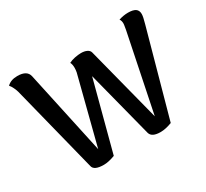

<svg xmlns="http://www.w3.org/2000/svg" viewBox="-145 -926 1238 1156"><g transform="rotate(-30 474.5 -348.0)"><path d="M924 -659Q924 -640 911 -595L747 -3Q703 14 667 14Q607 14 597 -21L478 -484L351 -3Q306 14 273 14Q205 14 198 -21L46 -625Q42 -639 34 -656Q26 -673 16 -684Q42 -710 88 -710Q155 -710 165 -664L290 -85L409 -550Q412 -567 412 -580Q412 -605 404 -619Q421 -628 445 -633Q469 -638 489 -638Q513 -638 529.5 -630Q546 -622 550 -607L684 -86L794 -623Q795 -631 797.5 -644Q800 -657 800 -665Q800 -684 791 -696Q824 -707 856 -707Q891 -707 907.5 -695.5Q924 -684 924 -659Z"/></g></svg>

Font: Arima Madurai ExtraBold
Style: Regular
Weight: 800
Designer: Joana Correia and Natanael Gama
Foundry: NDISCOVER
Version: Version 1.019